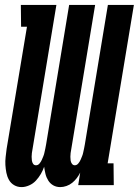

<svg xmlns="http://www.w3.org/2000/svg" viewBox="-20 -755 566 783"><path d="M68 8Q51 8 37.5 0Q24 -8 16.5 -21.5Q9 -35 6 -50.5Q3 -66 2 -82Q1 -98 3 -115Q5 -132 7 -148L90 -646H66L65 -735H210L110 -131Q109 -123 109 -115.5Q109 -108 110 -100.5Q111 -93 115 -87Q119 -81 127 -81Q135 -81 141 -88Q147 -95 150.5 -103Q154 -111 157 -118.5Q160 -126 161.5 -134Q163 -142 165 -150Q167 -158 168 -166L262 -735H368L268 -131Q267 -123 267 -115.5Q267 -108 268 -100.5Q269 -93 273.5 -87Q278 -81 285 -81Q293 -81 299 -88Q305 -95 308.5 -103Q312 -111 315 -118.5Q318 -126 319.5 -134Q321 -142 323 -150Q325 -158 326 -166L420 -735H526L419 -89H443L444 0H299L307 -51Q301 -39 293 -28.5Q285 -18 274.5 -9.5Q264 -1 251 3.5Q238 8 226 8Q210 8 197.5 1Q185 -6 177 -18.5Q169 -31 165.5 -45.5Q162 -60 160 -75Q155 -60 146.5 -45.5Q138 -31 126.5 -18.5Q115 -6 99 1Q83 8 68 8Z"/></svg>

Font: Iosevka Curly Slab Extrabold
Style: Italic
Weight: 800
Italic angle: -9°
Monospace: yes
Designer: Belleve Invis
Foundry: Belleve Invis
Version: Version 22.1.2; ttfautohint (v1.8.4)